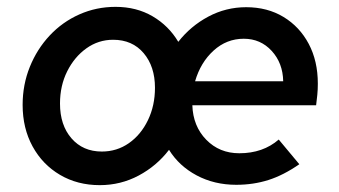

<svg xmlns="http://www.w3.org/2000/svg" viewBox="-20 -530 990 560"><path d="M271 10Q206 10 155 -20Q104 -50 75 -103Q46 -156 46 -224Q46 -283 67 -335Q88 -387 125 -426.5Q162 -466 211.5 -488Q261 -510 317 -510Q378 -510 425 -482.5Q472 -455 500 -408Q536 -454 587.5 -481.5Q639 -509 698 -509Q760 -509 807 -480.5Q854 -452 880.5 -402Q907 -352 907 -286Q907 -269 905.5 -253.5Q904 -238 902 -223H541Q543 -162 581.5 -122.5Q620 -83 678 -83Q747 -83 793 -123L853 -51Q807 -19 763 -5Q719 9 669 9Q605 9 553.5 -18.5Q502 -46 473 -93Q437 -46 384.5 -18Q332 10 271 10ZM691 -417Q641 -417 603 -382.5Q565 -348 549 -293H806Q805 -346 772.5 -381.5Q740 -417 691 -417ZM277 -88Q321 -88 356 -112.5Q391 -137 411.5 -179.5Q432 -222 432 -274Q432 -336 399 -375Q366 -414 310 -414Q267 -414 232 -389Q197 -364 176 -322Q155 -280 155 -228Q155 -165 188.5 -126.5Q222 -88 277 -88Z"/></svg>

Font: Red Hat Text Medium
Style: Italic
Weight: 500
Italic angle: -12°
Designer: Pentagram, MCKL
Foundry: Pentagram, MCKL
Version: Version 1.023; ttfautohint (v1.8.3)